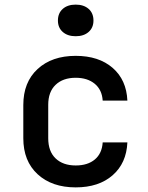

<svg xmlns="http://www.w3.org/2000/svg" viewBox="-20 -802 640 832"><path d="M308 10Q205 10 143 -47Q81 -104 81 -203V-347Q81 -446 143 -503Q205 -560 308 -560Q408 -560 468 -508Q528 -456 532 -366H425Q422 -413 390.5 -439Q359 -465 308 -465Q253 -465 221 -434.5Q189 -404 189 -348V-203Q189 -146 221 -115.5Q253 -85 308 -85Q360 -85 391 -111Q422 -137 425 -185H532Q528 -95 468 -42.5Q408 10 308 10ZM308 -645Q273 -645 252 -663.5Q231 -682 231 -713Q231 -745 252 -763.5Q273 -782 308 -782Q343 -782 364 -763.5Q385 -745 385 -713Q385 -682 364 -663.5Q343 -645 308 -645Z"/></svg>

Font: JetBrains Mono NL SemiBold
Style: Regular
Weight: 600
Designer: Philipp Nurullin, Konstantin Bulenkov
Foundry: JetBrains
Version: Version 2.304; ttfautohint (v1.8.4.7-5d5b)